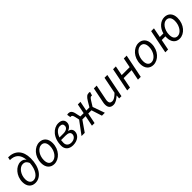

<svg xmlns="http://www.w3.org/2000/svg" viewBox="369 -2220 3735 3735"><g transform="rotate(-45 2236.0 -353.0)"><path d="M117 -184C117 -309 202 -424 293 -424C354 -424 383 -394 405 -340C393 -158 308 -51 220 -51C154 -51 117 -100 117 -184ZM209 12C363 12 482 -144 482 -392C482 -601 371 -718 183 -718L170 -655C314 -655 391 -580 404 -429C381 -464 345 -487 289 -487C167 -487 39 -353 39 -180C39 -57 108 12 209 12Z M731 12C864 12 994 -119 994 -303C994 -424 925 -498 820 -498C687 -498 558 -367 558 -183C558 -62 626 12 731 12ZM739 -52C672 -52 636 -100 636 -188C636 -324 723 -434 812 -434C879 -434 916 -386 916 -298C916 -163 829 -52 739 -52Z M1247 12C1370 12 1460 -59 1460 -155C1460 -210 1425 -245 1374 -254V-258C1432 -277 1475 -325 1475 -387C1475 -458 1426 -498 1341 -498C1208 -498 1072 -371 1072 -146C1072 -50 1137 12 1247 12ZM1258 -49C1190 -49 1144 -87 1144 -154C1144 -180 1146 -204 1149 -226H1275C1347 -226 1387 -202 1387 -152C1387 -94 1333 -49 1258 -49ZM1324 -436C1375 -436 1399 -414 1399 -371C1399 -325 1358 -284 1271 -284H1163C1195 -382 1262 -436 1324 -436Z M1486 0H1574L1726 -218H1816L1772 0H1844L1888 -218H1977L2047 0H2127L2039 -249L2102 -351C2135 -404 2151 -416 2172 -416C2178 -416 2181 -416 2188 -414L2211 -490C2205 -493 2193 -496 2182 -496C2134 -496 2101 -474 2053 -394L1989 -286H1902L1942 -486H1870L1830 -286H1740L1716 -394C1698 -473 1664 -496 1615 -496C1604 -496 1590 -493 1581 -489L1593 -414C1598 -416 1602 -416 1608 -416C1631 -416 1647 -406 1660 -351L1680 -261Z M2357 12C2415 12 2473 -27 2524 -74H2528L2521 0H2584L2681 -486H2604L2535 -142C2476 -82 2429 -55 2392 -55C2342 -55 2320 -80 2320 -130C2320 -147 2323 -161 2328 -186L2388 -486H2311L2249 -176C2243 -150 2241 -132 2241 -109C2241 -35 2275 12 2357 12Z M2742 0H2819L2862 -218H3081L3038 0H3115L3213 -486H3135L3096 -286H2877L2916 -486H2839Z M3457 12C3590 12 3720 -119 3720 -303C3720 -424 3651 -498 3546 -498C3413 -498 3284 -367 3284 -183C3284 -62 3352 12 3457 12ZM3465 -52C3398 -52 3362 -100 3362 -188C3362 -324 3449 -434 3538 -434C3605 -434 3642 -386 3642 -298C3642 -163 3555 -52 3465 -52Z M4184 -52C4119 -52 4084 -100 4084 -187C4084 -323 4165 -434 4252 -434C4316 -434 4355 -388 4355 -300C4355 -165 4273 -52 4184 -52ZM4178 12C4309 12 4433 -121 4433 -305C4433 -426 4365 -498 4260 -498C4154 -498 4057 -414 4023 -286H3925L3964 -486H3887L3790 0H3867L3910 -218H4011C4010 -207 4010 -195 4010 -183C4010 -61 4075 12 4178 12Z"/></g></svg>

Font: Source Sans Pro
Style: Italic
Weight: 400
Italic angle: -11°
Designer: Paul D. Hunt
Foundry: Adobe Systems Incorporated
Version: Version 3.006;hotconv 1.0.111;makeotfexe 2.5.65597